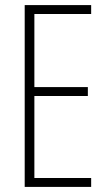

<svg xmlns="http://www.w3.org/2000/svg" viewBox="-20 -734 425 754"><path d="M338 0V-35H115V-357H325V-392H115V-679H338V-714H77V0Z"/></svg>

Font: Noto Sans Lao UI ExtCond ExtLt
Style: Regular
Weight: 200
Width: 2
Designer: Monotype Design Team
Foundry: Monotype Imaging Inc.
Version: Version 2.000